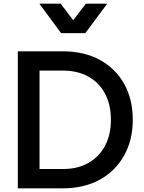

<svg xmlns="http://www.w3.org/2000/svg" viewBox="-20 -1024 781 1044"><path d="M77 0H321Q437 0 522.5 -47Q608 -94 655 -178.5Q702 -263 702 -373Q702 -484 655 -568Q608 -652 522.5 -698.5Q437 -745 321 -745H77ZM195 -105V-640H323Q402 -640 460.5 -607.5Q519 -575 551 -515Q583 -455 583 -373Q583 -291 551 -231Q519 -171 460.5 -138Q402 -105 323 -105ZM312 -844H444L563 -1004H447L378 -914L310 -1004H194Z"/></svg>

Font: Custom Plus Jakarta Sans SemiBold
Style: Regular
Weight: 600
Designer: Gumpita Rahayu & FullSphere
Foundry: Tokotype & FullSphere
Version: Version 1.001;hotconv 1.0.117;makeotfexe 2.5.65602